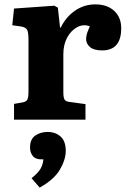

<svg xmlns="http://www.w3.org/2000/svg" viewBox="-20 -546 582 876"><path d="M44 0V-72L84 -79Q100 -82 105 -92Q110 -102 110 -128V-363Q110 -396 104.5 -408.5Q99 -421 77 -425L36 -431L44 -507L228 -520L244 -511L254 -420H257Q281 -469 322.5 -497.5Q364 -526 415 -526Q469 -526 501 -496.5Q533 -467 533 -417Q533 -316 446 -316Q409 -316 391 -331Q373 -346 373 -368Q373 -380 376.5 -392Q380 -404 390 -426Q361 -437 333 -422.5Q305 -408 287 -375.5Q269 -343 269 -299V-126Q269 -102 274 -92.5Q279 -83 297 -81L370 -71V0ZM161 310 124 267Q155 242 165.5 223Q176 204 178 181H168Q141 181 129 165Q117 149 117 127Q117 89 141 72.5Q165 56 197 56Q233 56 256.5 77Q280 98 280 142Q280 182 253.5 227.5Q227 273 161 310Z"/></svg>

Font: Literata 12pt
Style: Bold
Weight: 700
Designer: Latin by Veronika Burian and Jose Scaglione. Greek by Irene Vlachou. Cyrillic by Vera Evstafieva.
Foundry: TypeTogether
Version: Version 3.002